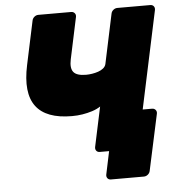

<svg xmlns="http://www.w3.org/2000/svg" viewBox="-57 -753 878 947"><g transform="rotate(-5 382.0 -280.0)"><path d="M454 140Q443 140 437 132.5Q431 125 433 114L457 0H431L426 -190H686Q697 -190 703.5 -182.5Q710 -175 708 -164L648 114Q646 125 637 132.5Q628 140 617 140ZM411 0Q400 0 394 -7.5Q388 -15 390 -26L432 -223Q414 -211 390.5 -203.5Q367 -196 342 -192Q317 -188 290 -188Q162 -188 112 -255Q62 -322 91 -458L137 -674Q139 -685 148 -692.5Q157 -700 168 -700H330Q341 -700 347.5 -692.5Q354 -685 352 -674L308 -467Q299 -424 315 -404.5Q331 -385 377 -385Q391 -385 407 -387.5Q423 -390 437.5 -395Q452 -400 462.5 -408.5Q473 -417 476 -429L528 -674Q530 -685 539 -692.5Q548 -700 559 -700H722Q733 -700 739 -692.5Q745 -685 743 -674L605 -26Q603 -15 594 -7.5Q585 0 574 0Z"/></g></svg>

Font: Rubik Light ExtraBold
Style: Italic
Weight: 800
Italic angle: -12°
Version: Version 2.104